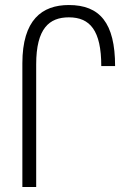

<svg xmlns="http://www.w3.org/2000/svg" viewBox="-20 -744 520 764"><path d="M69 0H124V-488C124 -631 176 -675 254 -675C338 -675 383 -623 383 -481H438C438 -653 377 -724 254 -724C147 -724 69 -665 69 -492Z"/></svg>

Font: Noto Sans Armenian ExtraCondensed Light
Style: Regular
Weight: 300
Width: 2
Designer: Monotype Design Team
Foundry: Monotype Imaging Inc.
Version: Version 2.008